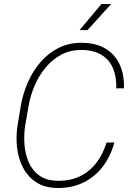

<svg xmlns="http://www.w3.org/2000/svg" viewBox="-20 -936 669 966"><path d="M516.1 -218.8 555.2 -219.2Q537.1 -150.4 497.8 -98.6Q458.5 -46.9 400.9 -18.3Q343.3 10.3 270.5 9.8Q205.1 9.3 162.1 -19Q119.1 -47.4 95.5 -93.3Q71.8 -139.2 65.7 -194.8Q59.6 -250.5 68.4 -305.7L85 -405.3Q95.2 -464.4 119.6 -520.5Q144 -576.7 182.6 -622.1Q221.2 -667.5 273.7 -694.3Q326.2 -721.2 391.6 -720.7Q461.9 -720.2 510 -691.7Q558.1 -663.1 582 -611.8Q606 -560.5 603.5 -491.7H564.9Q566.9 -549.8 548.3 -593Q529.8 -636.2 490.5 -660.2Q451.2 -684.1 391.6 -684.6Q334 -685.1 288.6 -660.9Q243.2 -636.7 209.7 -596.4Q176.3 -556.2 154.8 -506.6Q133.3 -457 124.5 -406.2L106.9 -305.7Q99.6 -259.3 103 -210.4Q106.4 -161.6 124.3 -120.1Q142.1 -78.6 178 -52.7Q213.9 -26.9 271 -26.4Q335 -25.9 383.3 -49.6Q431.6 -73.2 464.8 -116.7Q498 -160.2 516.1 -218.8ZM380.4 -784.7 490.7 -916 539.1 -915.5 419.9 -784.2Z"/></svg>

Font: Roboto ExtraLight
Style: Italic
Weight: 250
Designer: Christian Robertson
Foundry: Google
Version: Version 3.009; 2024